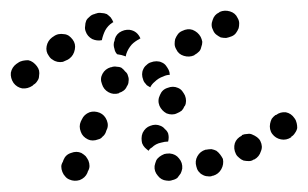

<svg xmlns="http://www.w3.org/2000/svg" viewBox="-45 -309 568 354"><path d="M282 19Q285 15 288 11Q290 7 291 2Q292 -9 285 -17Q279 -25 268 -26H267Q262 -26 258 -25Q253 -23 249 -20Q245 -17 243 -13Q241 -8 240 -3Q239 7 246 15Q252 23 262 24H263Q268 25 273 23Q278 22 282 19ZM70 8Q72 13 75 16Q78 20 83 22Q92 26 102 23Q112 19 116 10L117 7Q120 2 120 -3Q120 -8 118 -13Q116 -17 113 -21Q110 -24 105 -27Q96 -31 86 -27Q76 -24 72 -14L71 -11Q68 -6 68 -2Q68 3 70 8ZM366 -16Q364 -20 361 -24Q358 -28 354 -31Q350 -33 345 -34Q340 -34 335 -33H334Q324 -30 319 -21Q314 -12 317 -2Q318 3 321 7Q324 11 328 13Q333 16 338 16Q343 17 347 15H348Q358 12 363 3Q368 -6 366 -16ZM435 -49Q433 -53 429 -56Q425 -59 420 -61Q416 -63 411 -62Q406 -62 401 -60V-59Q391 -54 388 -45Q385 -35 390 -25Q392 -21 396 -18Q399 -15 404 -13Q409 -12 414 -12Q419 -12 423 -15H424Q433 -20 436 -30Q440 -39 435 -49ZM218 -64Q223 -74 232 -77Q242 -81 251 -77Q256 -75 259 -71Q263 -68 265 -63Q266 -59 266 -56Q266 -52 265 -48Q259 -48 252 -46Q242 -44 235 -37Q231 -35 229 -31Q225 -34 222 -37Q219 -40 217 -45Q216 -49 216 -54Q216 -59 218 -64ZM117 -52Q121 -50 126 -50Q131 -50 136 -52Q141 -53 144 -57Q148 -60 150 -65L151 -68Q156 -77 152 -87Q148 -97 139 -101Q129 -105 120 -102Q110 -98 106 -89L104 -85Q100 -76 104 -66Q107 -57 117 -52ZM503 -73Q503 -78 502 -82Q501 -87 498 -91Q492 -100 482 -102Q472 -103 464 -97H463Q459 -94 456 -90Q454 -86 453 -81Q452 -76 453 -71Q454 -66 457 -62Q463 -54 473 -52Q483 -50 492 -56V-57Q496 -59 499 -64Q502 -68 503 -73ZM262 -100Q267 -98 272 -98Q277 -98 281 -100Q286 -102 290 -105Q293 -108 295 -113L296 -114Q298 -118 298 -123Q298 -128 296 -133Q294 -137 291 -141Q288 -145 283 -147Q274 -151 264 -147Q254 -144 250 -134Q245 -124 249 -114Q253 -105 262 -100ZM189 -150Q192 -154 192 -159Q193 -164 191 -169Q190 -174 186 -177Q183 -181 179 -184Q175 -186 170 -186Q165 -187 160 -185H159Q149 -182 144 -173Q139 -164 143 -154Q146 -144 155 -139Q164 -134 174 -137L175 -138Q179 -139 183 -142Q187 -145 189 -150ZM27 -169Q28 -174 27 -179Q26 -183 23 -187Q20 -191 16 -194Q12 -197 7 -198Q2 -198 -3 -197Q-8 -196 -12 -193L-15 -191Q-23 -185 -25 -175Q-26 -165 -20 -156Q-14 -148 -4 -146Q6 -145 15 -151L17 -153Q21 -155 24 -160Q27 -164 27 -169ZM217 -172Q217 -177 219 -181Q221 -186 225 -189Q229 -193 233 -194Q238 -196 243 -196H244Q249 -196 253 -194Q258 -192 261 -188Q264 -184 266 -180Q268 -176 268 -171Q262 -171 256 -168Q247 -165 240 -158Q235 -154 232 -148Q230 -149 227 -151Q225 -152 224 -154Q220 -158 219 -162Q217 -167 217 -172ZM89 -236Q86 -240 82 -243Q77 -246 73 -246Q68 -247 63 -246Q58 -245 54 -242L51 -240Q43 -234 41 -224Q39 -214 45 -206Q48 -201 52 -199Q56 -196 61 -195Q66 -194 71 -195Q76 -197 80 -199L83 -201Q91 -207 93 -218Q95 -228 89 -236ZM278 -237Q277 -233 277 -228Q277 -223 280 -218Q284 -209 294 -206Q304 -203 313 -207L314 -208Q318 -210 322 -214Q325 -217 326 -222Q328 -227 328 -232Q327 -237 325 -241Q320 -250 310 -254Q301 -257 291 -252Q286 -250 283 -246Q280 -242 278 -237ZM175 -249Q184 -255 194 -254Q201 -253 206 -249Q211 -245 214 -238Q213 -238 213 -238L212 -237Q204 -233 198 -227Q191 -219 188 -210Q187 -207 187 -205Q179 -208 171 -209Q167 -213 166 -219Q164 -225 165 -230Q165 -232 166 -233Q167 -243 175 -249ZM162 -267Q163 -268 164 -268Q162 -273 159 -277Q156 -280 152 -283Q147 -285 142 -285Q137 -286 132 -284Q131 -284 129 -283Q124 -282 120 -278Q116 -275 114 -271Q112 -266 112 -261Q111 -256 113 -251Q116 -242 125 -237Q134 -233 143 -235Q143 -236 143 -236Q145 -245 149 -253Q154 -262 162 -267ZM348 -253Q350 -248 354 -245Q358 -242 362 -240Q367 -239 372 -239Q377 -240 382 -242Q387 -244 390 -248Q393 -252 395 -257Q396 -261 396 -266Q396 -271 393 -276Q389 -285 379 -288Q369 -291 360 -287L359 -286Q350 -282 347 -272Q343 -262 348 -253Z"/></svg>

Font: FRB American Cursive Guidelines Arrows Dotted Black
Style: Bold Italic
Weight: 900
Italic angle: -25°
Version: Version 2.0;Modular Font Editor K font №1